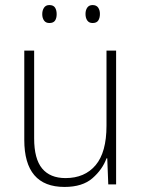

<svg xmlns="http://www.w3.org/2000/svg" viewBox="-20 -729 562 759"><path d="M439 -529V0H408L404 -103H401Q385 -59 345.5 -24.5Q306 10 235 10Q76 10 76 -176V-529H115V-182Q115 -101 146.5 -63Q178 -25 239 -25Q315 -25 358 -76Q401 -127 401 -232V-529ZM147 -673Q147 -688 154 -698.5Q161 -709 175 -709Q191 -709 197.5 -699Q204 -689 204 -673Q204 -657 197.5 -647.5Q191 -638 175 -638Q161 -638 154 -648Q147 -658 147 -673ZM318 -674Q318 -689 325 -699Q332 -709 346 -709Q361 -709 368 -699Q375 -689 375 -674Q375 -658 368.5 -648Q362 -638 346 -638Q332 -638 325 -648Q318 -658 318 -674Z"/></svg>

Font: Noto Sans Lao Looped SemiCondensed ExtraLight
Style: Regular
Weight: 200
Width: 4
Designer: Mark Frömberg, Ben Mitchell
Foundry: The Fontpad Ltd
Version: Version 1.002; ttfautohint (v1.8.4.7-5d5b)